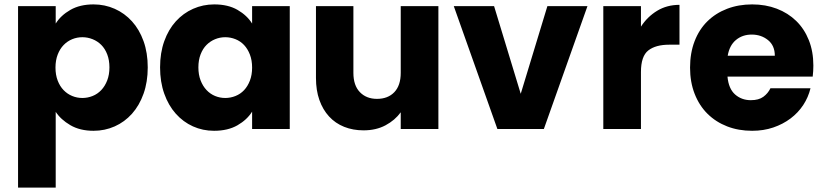

<svg xmlns="http://www.w3.org/2000/svg" viewBox="-20 -586 3742 872"><path d="M233 -479Q256 -516 299.5 -541Q343 -566 405 -566Q456 -566 501 -546Q546 -526 579.5 -489Q613 -452 632 -399Q651 -346 651 -280Q651 -214 632 -160.5Q613 -107 579.5 -69.5Q546 -32 501 -12Q456 8 405 8Q343 8 299.5 -17.5Q256 -43 233 -78V266H62V-558H233ZM477 -280Q477 -313 467 -339Q457 -365 440 -382Q423 -399 400.5 -408Q378 -417 354 -417Q330 -417 308 -408Q286 -399 269 -381.5Q252 -364 242 -338Q232 -312 232 -279Q232 -246 242 -220Q252 -194 269 -176.5Q286 -159 308 -150Q330 -141 354 -141Q378 -141 400.5 -150Q423 -159 440 -177Q457 -195 467 -221Q477 -247 477 -280Z M707 -280Q707 -346 726 -399Q745 -452 778.5 -489Q812 -526 857 -546Q902 -566 953 -566Q1016 -566 1059 -541Q1102 -516 1125 -479V-558H1296V0H1125V-79Q1102 -42 1058.5 -17Q1015 8 952 8Q901 8 856.5 -12Q812 -32 778.5 -69.5Q745 -107 726 -160.5Q707 -214 707 -280ZM1125 -279Q1125 -312 1115 -338Q1105 -364 1088.5 -381.5Q1072 -399 1049.5 -408Q1027 -417 1003 -417Q979 -417 957 -408Q935 -399 918 -382Q901 -365 891 -339Q881 -313 881 -280Q881 -247 891 -221Q901 -195 918 -177Q935 -159 957 -150Q979 -141 1003 -141Q1027 -141 1049.5 -150Q1072 -159 1088.5 -176.5Q1105 -194 1115 -220Q1125 -246 1125 -279Z M1971 0H1800V-76Q1774 -40 1731 -17Q1688 6 1631 6Q1583 6 1543 -10Q1503 -26 1474.5 -57Q1446 -88 1430.5 -132Q1415 -176 1415 -232V-558H1585V-255Q1585 -198 1614.5 -167.5Q1644 -137 1692 -137Q1742 -137 1771 -167.5Q1800 -198 1800 -255V-558H1971Z M2224 -558 2345 -160 2466 -558H2648L2450 0H2239L2041 -558Z M2891 0H2720V-558H2891V-465Q2920 -510 2964.5 -537Q3009 -564 3066 -564V-383H3019Q2958 -383 2924.5 -357Q2891 -331 2891 -259Z M3394 -429Q3352 -429 3322.5 -404.5Q3293 -380 3285 -333H3499Q3499 -379 3468 -404Q3437 -429 3394 -429ZM3661 -185Q3651 -144 3628 -109Q3605 -74 3570.5 -48Q3536 -22 3492 -7Q3448 8 3396 8Q3334 8 3282.5 -12Q3231 -32 3193.5 -69Q3156 -106 3135 -159.5Q3114 -213 3114 -279Q3114 -345 3134.5 -398.5Q3155 -452 3192.5 -489Q3230 -526 3282 -546Q3334 -566 3396 -566Q3457 -566 3508 -546.5Q3559 -527 3596 -491Q3633 -455 3653.5 -403.5Q3674 -352 3674 -288Q3674 -263 3671 -238H3284Q3289 -183 3318.5 -157Q3348 -131 3390 -131Q3426 -131 3447 -146.5Q3468 -162 3479 -185Z"/></svg>

Font: SVN-Poppins
Style: Bold
Weight: 700
Designer: Ninad Kale (Devanagari), Jonny Pinhorn (Latin)
Foundry: Indian Type Foundry
Version: Version 3.200;PS 1.000;hotconv 16.6.54;makeotf.lib2.5.65590